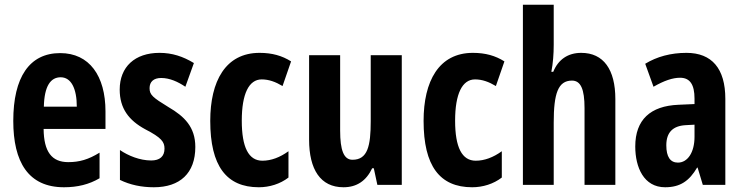

<svg xmlns="http://www.w3.org/2000/svg" viewBox="-20 -780 3135 810"><path d="M234 -556C104 -556 36 -454 36 -270C36 -97 99 10 250 10C307 10 356 -2 400 -28V-136C353 -107 315 -96 268 -96C198 -96 165 -140 164 -236H425V-310C425 -460 357 -556 234 -556ZM236 -454C280 -454 304 -407 304 -330H165C167 -418 194 -454 236 -454Z M804 -160C804 -244 758 -289 691 -328C624 -369 611 -380 611 -408C611 -435 628 -451 660 -451C696 -451 731 -435 762 -414L798 -514C752 -542 706 -557 653 -557C549 -557 485 -498 485 -402C485 -322 524 -272 592 -235C662 -199 674 -181 674 -153C674 -120 654 -103 618 -103C570 -103 521 -123 486 -147V-21C529 0 577 10 629 10C739 10 804 -49 804 -160Z M1072 10C1117 10 1162 -4 1197 -31V-142C1161 -116 1124 -102 1087 -102C1029 -102 1000 -158 1000 -271C1000 -384 1030 -445 1084 -445C1114 -445 1142 -435 1172 -417L1208 -521C1170 -545 1128 -557 1075 -557C931 -557 867 -437 867 -270C867 -80 935 10 1072 10Z M1675 -547H1544V-269C1544 -164 1531 -106 1467 -106C1430 -106 1415 -147 1415 -229V-547H1284V-191C1284 -65 1332 10 1429 10C1485 10 1525 -17 1550 -70H1557L1572 0H1675Z M1972 10C2017 10 2062 -4 2097 -31V-142C2061 -116 2024 -102 1987 -102C1929 -102 1900 -158 1900 -271C1900 -384 1930 -445 1984 -445C2014 -445 2042 -435 2072 -417L2108 -521C2070 -545 2028 -557 1975 -557C1831 -557 1767 -437 1767 -270C1767 -80 1835 10 1972 10Z M2316 -591V-760H2186V0H2316V-263C2316 -385 2334 -440 2393 -440C2430 -440 2446 -404 2446 -324V0H2576V-362C2576 -487 2526 -557 2432 -557C2376 -557 2335 -529 2314 -477H2306C2313 -513 2316 -552 2316 -591Z M2876 -557C2810 -557 2751 -541 2702 -511L2737 -414C2782 -440 2818 -452 2849 -452C2891 -452 2910 -423 2910 -364V-341L2842 -338C2724 -333 2660 -275 2660 -162C2660 -74 2696 10 2786 10C2850 10 2888 -17 2921 -73H2923L2945 0H3040V-363C3040 -491 2983 -557 2876 -557ZM2873 -252 2910 -254V-203C2910 -137 2881 -94 2840 -94C2808 -94 2791 -118 2791 -167C2791 -221 2818 -249 2873 -252Z"/></svg>

Font: Noto Sans Hebrew ExtraCondensed
Style: Bold
Weight: 700
Width: 2
Designer: Monotype Design Team
Foundry: Monotype Imaging Inc.
Version: Version 2.004